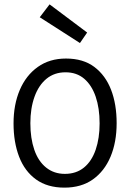

<svg xmlns="http://www.w3.org/2000/svg" viewBox="-20 -848 595 879"><path d="M346 -651 162 -769 207 -828 379 -699ZM436 -283Q436 -353 418 -405.5Q400 -458 365.5 -487.5Q331 -517 280 -517Q229 -517 193 -487.5Q157 -458 138 -405Q119 -352 119 -284Q119 -215 137 -162.5Q155 -110 191 -81Q227 -52 277 -52Q329 -52 364.5 -81Q400 -110 418 -162.5Q436 -215 436 -283ZM514 -284Q514 -197 486 -130.5Q458 -64 405 -26.5Q352 11 275 11Q197 11 145 -26.5Q93 -64 67.5 -130.5Q42 -197 42 -283Q42 -369 70.5 -436Q99 -503 153 -541.5Q207 -580 282 -580Q361 -580 412 -541.5Q463 -503 488.5 -437Q514 -371 514 -284Z"/></svg>

Font: Yaldevi
Style: Regular
Weight: 400
Designer: Sol Matas, Rajitha Manaperi, Kosala Senevirathne
Foundry: Mooniak
Version: Version 1.100